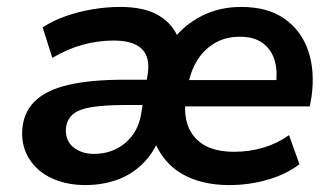

<svg xmlns="http://www.w3.org/2000/svg" viewBox="-20 -524 966 554"><path d="M226 10Q174 10 132 -8.5Q90 -27 66 -63Q42 -99 44 -147Q47 -199 80 -231.5Q113 -264 177 -279Q241 -294 339 -294H420L409 -221H343Q283 -221 245 -215Q207 -209 189.5 -193.5Q172 -178 170 -151Q169 -117 192.5 -98.5Q216 -80 251 -80Q286 -80 314.5 -94Q343 -108 362 -133.5Q381 -159 387 -194L406 -309Q414 -358 389.5 -382.5Q365 -407 308 -407Q263 -407 219 -395Q175 -383 131 -357L103 -445Q132 -464 168.5 -477Q205 -490 246 -497Q287 -504 327 -504Q398 -504 439.5 -478.5Q481 -453 497 -408H478Q511 -452 562 -478Q613 -504 676 -504Q753 -504 801.5 -469.5Q850 -435 869.5 -377Q889 -319 879 -246L874 -217H492L503 -293H794L775 -274Q782 -316 773 -348Q764 -380 739 -399Q714 -418 672 -418Q629 -418 597 -398Q565 -378 546.5 -345.5Q528 -313 522 -274L517 -245Q505 -172 541 -129Q577 -86 655 -86Q700 -86 740 -98Q780 -110 814 -134L844 -50Q806 -21 752.5 -5.5Q699 10 642 10Q585 10 540.5 -6Q496 -22 467 -52Q438 -82 424 -121H438Q420 -78 388 -48Q356 -18 314.5 -4Q273 10 226 10Z"/></svg>

Font: Nunito Sans 10pt
Style: Bold Italic
Weight: 700
Italic angle: -9°
Designer: Vernon Adams
Foundry: Vernon Adams
Version: Version 3.101;gftools[0.9.27]